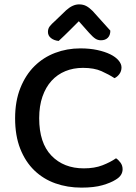

<svg xmlns="http://www.w3.org/2000/svg" viewBox="-20 -843 623 877"><path d="M503 -486Q477 -503 443.5 -518Q410 -533 359 -533Q315 -533 278.5 -518Q242 -503 215.5 -474Q189 -445 174 -402Q159 -359 159 -303Q159 -190 215 -132Q271 -74 363 -74Q412 -74 448 -88Q484 -102 510 -120Q521 -113 530.5 -100Q540 -87 540 -70Q540 -56 532.5 -44Q525 -32 508 -22Q486 -8 448 3Q410 14 352 14Q288 14 233 -5.5Q178 -25 137 -64.5Q96 -104 72.5 -163.5Q49 -223 49 -303Q49 -381 73 -441Q97 -501 137.5 -541Q178 -581 232 -601.5Q286 -622 347 -622Q390 -622 424.5 -614.5Q459 -607 483.5 -595Q508 -583 521.5 -567Q535 -551 535 -535Q535 -518 525.5 -505Q516 -492 503 -486ZM340 -746Q321 -727 297.5 -703.5Q274 -680 248 -656Q227 -658 213 -669Q199 -680 199 -697Q199 -712 207 -722.5Q215 -733 231 -747L282 -796Q312 -823 341 -823Q360 -823 374 -815.5Q388 -808 403 -793L484 -703Q484 -682 472.5 -670.5Q461 -659 441 -659Q427 -659 415.5 -666.5Q404 -674 387 -693Z"/></svg>

Font: Baloo 2 Latin Medium
Style: Regular
Weight: 500
Designer: Sarang Kulkarni and Ek Type
Foundry: Ek Type
Version: Version 1.001